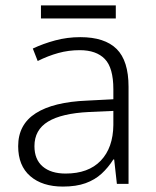

<svg xmlns="http://www.w3.org/2000/svg" viewBox="-20 -678 576 708"><path d="M276 -541Q366 -541 410 -497.5Q454 -454 454 -358V0H411L401 -90H398Q379 -60 354.5 -37.5Q330 -15 295.5 -2.5Q261 10 212 10Q136 10 91.5 -28.5Q47 -67 47 -139Q47 -219 112 -260.5Q177 -302 301 -307L398 -312V-349Q398 -428 366.5 -460.5Q335 -493 274 -493Q233 -493 195 -482.5Q157 -472 119 -453L101 -499Q139 -517 183.5 -529Q228 -541 276 -541ZM308 -265Q207 -260 157 -229.5Q107 -199 107 -139Q107 -90 137.5 -64Q168 -38 222 -38Q306 -38 351.5 -85.5Q397 -133 398 -217V-269ZM407 -658V-610H131V-658Z"/></svg>

Font: Noto Sans Cham Light
Style: Regular
Weight: 300
Version: Version 2.002